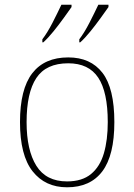

<svg xmlns="http://www.w3.org/2000/svg" viewBox="-20 -786 571 816"><path d="M265 10Q172 10 118.5 -58Q65 -126 65 -267Q65 -407 117 -474.5Q169 -542 270 -542Q365 -542 415.5 -476.5Q466 -411 466 -267Q466 -126 415 -58Q364 10 265 10ZM265 -15Q329 -15 367 -46.5Q405 -78 421.5 -134.5Q438 -191 438 -267Q438 -395 397.5 -456Q357 -517 270 -517Q176 -517 134.5 -454.5Q93 -392 93 -267Q93 -148 134.5 -81.5Q176 -15 265 -15ZM317 -619Q339 -648 360.5 -690Q382 -732 398 -766H441V-756Q429 -739 408.5 -710.5Q388 -682 365 -653.5Q342 -625 321 -606H317ZM160 -619Q182 -648 203.5 -690Q225 -732 241 -766H284V-756Q272 -739 251.5 -710.5Q231 -682 208 -653.5Q185 -625 164 -606H160Z"/></svg>

Font: Noto Serif Myanmar Thin
Style: Regular
Weight: 100
Designer: Ben Mitchell and the Monotype Design Team
Foundry: Monotype Imaging Inc.
Version: Version 2.106; ttfautohint (v1.8.4.7-5d5b)